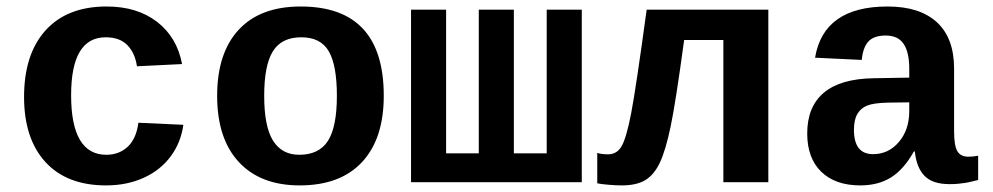

<svg xmlns="http://www.w3.org/2000/svg" viewBox="-20 -558 3040 588"><path d="M304.7 9.8Q184.6 9.8 119.1 -61.8Q53.7 -133.3 53.7 -261.2Q53.7 -392.1 119.6 -465.1Q185.5 -538.1 306.6 -538.1Q399.9 -538.1 460.9 -491.2Q522 -444.3 537.6 -361.8L399.4 -355Q393.6 -395.5 370.1 -419.7Q346.7 -443.8 303.7 -443.8Q197.8 -443.8 197.8 -266.6Q197.8 -84 305.7 -84Q344.7 -84 371.1 -108.6Q397.5 -133.3 403.8 -182.1L541.5 -175.8Q534.2 -121.6 502.7 -79.1Q471.2 -36.6 419.9 -13.4Q368.7 9.8 304.7 9.8Z M1155.3 -264.6Q1155.3 -133.3 1088.9 -61.8Q1022.5 9.8 897.9 9.8Q777.8 9.8 711.4 -61.8Q645 -133.3 645 -264.6Q645 -395.5 710.9 -466.8Q776.9 -538.1 900.9 -538.1Q1155.3 -538.1 1155.3 -264.6ZM1011.7 -264.6Q1011.7 -358.4 986.8 -401.1Q961.9 -443.8 902.8 -443.8Q842.3 -443.8 815.7 -400.9Q789.1 -357.9 789.1 -264.6Q789.1 -170.4 816.2 -127.2Q843.3 -84 896.5 -84Q957 -84 984.4 -126.7Q1011.7 -169.4 1011.7 -264.6Z M1238.8 0V-528.3H1346.2V-88.4H1446.3V-528.3H1553.7V-88.4H1654.3V-528.3H1761.7V0Z M2195.3 0V-435.5H2075.2Q2049.3 -244.1 2033.9 -170.9Q2018.6 -97.7 2001 -60.3Q1983.4 -22.9 1956.5 -6.6Q1929.7 9.8 1884.3 9.8Q1866.7 9.8 1843.5 7.8Q1820.3 5.9 1809.1 3.4V-89.8Q1821.3 -85.4 1842.3 -85.4Q1869.6 -85.4 1884 -110.8Q1898.4 -136.2 1912.8 -210.4Q1927.2 -284.7 1960.4 -528.3H2333V0Z M2614.7 9.8Q2538.1 9.8 2495.1 -32Q2452.1 -73.7 2452.1 -149.4Q2452.1 -231.4 2503.2 -274.2Q2554.2 -316.9 2655.8 -318.4L2764.6 -320.3V-347.2Q2764.6 -397.5 2747.6 -423.3Q2730.5 -449.2 2692.4 -449.2Q2656.7 -449.2 2639.9 -431.4Q2623 -413.6 2619.1 -374.5L2476.1 -381.3Q2502.4 -538.1 2698.2 -538.1Q2796.9 -538.1 2849.4 -489.7Q2901.9 -441.4 2901.9 -347.7V-156.2Q2901.9 -111.8 2911.9 -95Q2921.9 -78.1 2945.3 -78.1Q2960.9 -78.1 2975.6 -81.1V-6.8Q2963.4 -3.9 2953.6 -1.5Q2943.8 1 2934.1 2.4Q2924.3 3.9 2913.3 4.9Q2902.3 5.9 2887.7 5.9Q2835.9 5.9 2811.3 -19.5Q2786.6 -44.9 2781.7 -94.2H2778.8Q2748 -39.1 2708.7 -14.6Q2669.4 9.8 2614.7 9.8ZM2764.6 -244.6 2699.2 -243.7Q2655.3 -242.7 2635.5 -234.6Q2615.7 -226.6 2605.5 -208.7Q2595.2 -190.9 2595.2 -160.2Q2595.2 -85.9 2653.8 -85.9Q2701.2 -85.9 2732.9 -123.3Q2764.6 -160.6 2764.6 -217.8Z"/></svg>

Font: Cousine
Style: Bold
Weight: 700
Monospace: yes
Designer: Steve Matteson
Foundry: Ascender Corporation
Version: Version 1.20